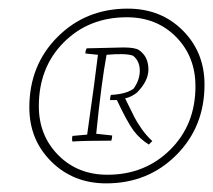

<svg xmlns="http://www.w3.org/2000/svg" viewBox="-20 -688 494 445"><path d="M226 -263Q150 -263 99 -313.5Q48 -364 48 -439Q48 -537 113.5 -602.5Q179 -668 276 -668Q353 -668 403.5 -617.5Q454 -567 454 -492Q454 -394 388.5 -328.5Q323 -263 226 -263ZM229 -283Q316 -283 374.5 -341Q433 -399 433 -488Q433 -557 388 -602.5Q343 -648 274 -648Q186 -648 128 -590Q70 -532 70 -442Q70 -374 115 -328.5Q160 -283 229 -283ZM148 -360Q146 -365 148 -373L182 -376Q201 -509 207 -561L178 -564Q178 -572 181 -576Q193 -576 224.5 -577Q256 -578 266 -578Q293 -578 302 -572Q324 -557 324 -527Q324 -500 297 -473Q284 -463 270 -460Q286 -427 292 -415.5Q298 -404 308.5 -389Q319 -374 333 -361L325 -353Q305 -365 289 -386Q274 -407 251 -456H235Q235 -462 237 -468Q274 -470 290 -483Q304 -503 304 -524Q304 -547 288 -559Q271 -565 227 -561Q215 -497 203 -378L240 -374Q240 -368 238 -362Q175 -362 148 -360Z"/></svg>

Font: Albura ExtraLight
Style: Italic
Weight: 156
Italic angle: -7°
Designer: Mercedes Jáuregui
Foundry: Omnibus-Type Team
Version: Version 1.000